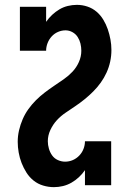

<svg xmlns="http://www.w3.org/2000/svg" viewBox="-20 -763 540 791"><path d="M202 8Q180 8 158 1.5Q136 -5 118.5 -19Q101 -33 89 -52Q77 -71 69 -91.5Q61 -112 57 -134.5Q53 -157 53 -179Q53 -203 58.5 -226.5Q64 -250 73.5 -272Q83 -294 97 -313.5Q111 -333 128 -350Q145 -367 164 -381.5Q183 -396 203 -409.5Q223 -423 242.5 -436.5Q262 -450 278.5 -467.5Q295 -485 305 -507.5Q315 -530 315 -554Q315 -569 311.5 -583.5Q308 -598 300 -610.5Q292 -623 278.5 -630.5Q265 -638 250 -638Q234 -638 219 -631.5Q204 -625 193 -613Q182 -601 176 -585.5Q170 -570 170 -554H62V-735H170V-673Q181 -689 195 -702Q209 -715 225 -724.5Q241 -734 259.5 -738.5Q278 -743 297 -743Q319 -743 340 -736Q361 -729 377.5 -715Q394 -701 405.5 -682Q417 -663 424 -642.5Q431 -622 435 -600.5Q439 -579 439 -557Q439 -533 434 -509.5Q429 -486 419 -464Q409 -442 395 -422.5Q381 -403 364 -386Q347 -369 328.5 -354Q310 -339 290 -325.5Q270 -312 250 -298.5Q230 -285 214 -267.5Q198 -250 187.5 -227.5Q177 -205 177 -181Q177 -166 181.5 -150.5Q186 -135 195 -122.5Q204 -110 218.5 -103.5Q233 -97 248 -97Q265 -97 280 -103.5Q295 -110 306.5 -122Q318 -134 324 -149.5Q330 -165 330 -181H438V0H330V-62Q319 -46 305 -33Q291 -20 274.5 -10.5Q258 -1 239.5 3.5Q221 8 202 8Z"/></svg>

Font: Iosevka Curly Slab Extrabold
Style: Regular
Weight: 800
Monospace: yes
Designer: Belleve Invis
Foundry: Belleve Invis
Version: Version 22.1.2; ttfautohint (v1.8.4)